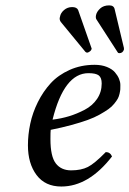

<svg xmlns="http://www.w3.org/2000/svg" viewBox="-20 -678 477 708"><path d="M355 -370.1Q355 -391.6 344.2 -399.9Q333.5 -408.2 306.2 -408.2Q216.3 -408.2 173.8 -236.8Q206.1 -240.7 234.9 -249.5Q263.7 -258.3 292.2 -273.2Q320.8 -288.1 337.9 -313.2Q355 -338.4 355 -370.1ZM167 -199.2Q166 -191.4 166 -165Q166 -101.1 185.8 -75.4Q205.6 -49.8 242.2 -49.8Q279.3 -49.8 304 -62.3Q328.6 -74.7 370.1 -117.2Q386.2 -117.2 393.1 -101.1Q307.1 9.8 206.1 9.8Q146.5 9.8 114.7 -32.7Q83 -75.2 83 -142.1Q83 -181.6 91.6 -221.9Q100.1 -262.2 119.6 -301.5Q139.2 -340.8 167 -371.1Q194.8 -401.4 236.8 -420.2Q278.8 -439 329.1 -439Q354.5 -439 374 -431.2Q393.6 -423.3 403.8 -411.4Q414.1 -399.4 418.9 -387.5Q423.8 -375.5 423.8 -365.2V-362.8Q423.8 -354 423.6 -348.6Q423.3 -343.3 420.9 -332.5Q418.5 -321.8 414.3 -314.2Q410.2 -306.6 401.1 -295.4Q392.1 -284.2 379.6 -275.4Q367.2 -266.6 347.7 -255.6Q328.1 -244.6 303.2 -235.6Q278.3 -226.6 243.4 -217Q208.5 -207.5 167 -199.2ZM268.1 -641.1 316.9 -502Q317.9 -501 317.9 -498Q316.4 -491.7 310.5 -487.8Q304.7 -483.9 301.8 -483.9Q297.9 -483.9 294.9 -486.8L204.1 -597.2Q197.8 -606.4 201.2 -616.2Q203.6 -630.4 216.3 -641.1Q229 -651.9 246.1 -651.9Q263.2 -651.9 268.1 -641.1ZM382.8 -658.2Q399.9 -658.2 402.8 -644L437 -501V-495.1Q432.6 -481.9 419.9 -481.9Q415.5 -481.9 414.1 -484.9L335.9 -606Q332 -611.3 334 -622.1Q336.9 -635.3 349.4 -646.7Q361.8 -658.2 382.8 -658.2Z"/></svg>

Font: Common Serif
Style: Bold Italic
Weight: 700
Italic angle: -12°
Designer: Philipp H. Poll, Khaled Hosny
Foundry: Stefan Peev, Context Ltd.
Version: Version 1.026